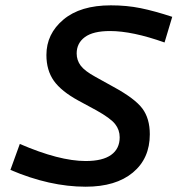

<svg xmlns="http://www.w3.org/2000/svg" viewBox="-20 -686 665 719"><path d="M300.8 -83Q364.3 -83 396.2 -106Q428.2 -128.9 428.2 -171.9Q428.2 -199.7 411.1 -221.4Q394 -243.2 340.8 -272.9L273.9 -309.1Q209.5 -344.2 181.6 -383.5Q153.8 -422.9 153.8 -480Q153.8 -559.1 217.3 -612.5Q280.8 -666 395 -666Q454.6 -666 506.3 -655.5Q558.1 -645 625 -623L596.2 -526.9Q475.6 -569.8 392.1 -569.8Q328.6 -569.8 297.9 -547.1Q267.1 -524.4 267.1 -485.8Q267.1 -460.4 282.2 -440.2Q297.4 -419.9 337.9 -397.9L404.8 -360.8Q485.4 -316.9 513.2 -279.5Q541 -242.2 541 -183.1Q541 -92.3 477.3 -39.6Q413.6 13.2 300.8 13.2Q166 13.2 19 -49.8L54.2 -147Q202.1 -83 300.8 -83Z"/></svg>

Font: IntelOne Mono Medium
Style: Italic
Weight: 500
Italic angle: -16°
Designer: Fred Shallcrass
Foundry: Frere-Jones Type LLC
Version: Version 1.200;hotconv 1.1.0;makeotfexe 2.6.0;FJTRelease1.2